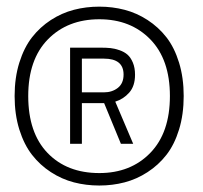

<svg xmlns="http://www.w3.org/2000/svg" viewBox="-20 -728 610 578"><path d="M279 -169.5Q239 -169.5 202.5 -179Q166 -188.5 133.2 -209.8Q100.5 -231 76.5 -261.8Q52.5 -292.5 38.2 -338Q24 -383.5 24 -439Q24 -494 38.2 -539.5Q52.5 -585 76.5 -615.8Q100.5 -646.5 133.2 -667.8Q166 -689 202.5 -698.5Q239 -708 279 -708Q318.5 -708 355 -698.5Q391.5 -689 424.2 -667.8Q457 -646.5 481 -615.8Q505 -585 519 -539.5Q533 -494 533 -439Q533 -383.5 519 -338Q505 -292.5 481 -261.8Q457 -231 424.2 -209.8Q391.5 -188.5 355 -179Q318.5 -169.5 279 -169.5ZM279 -207Q373.5 -207 432.5 -267.8Q491.5 -328.5 491.5 -439Q491.5 -549 432.5 -609.5Q373.5 -670 279 -670Q183.5 -670 124.2 -609.5Q65 -549 65 -439Q65 -328 123.2 -267.5Q181.5 -207 279 -207ZM191 -295V-584.5H285Q300.5 -584.5 312.8 -583.2Q325 -582 339.5 -577Q354 -572 363.8 -563.5Q373.5 -555 380 -539.5Q386.5 -524 386.5 -503Q386.5 -469 369 -449.2Q351.5 -429.5 327 -422L381 -295H344L293.5 -417.5H226.5V-295ZM226.5 -551.5V-450H293Q317.5 -450 334.8 -463.5Q352 -477 352 -503.5Q352 -551.5 293 -551.5Z"/></svg>

Font: League Mono Narrow UltraLight
Style: Regular
Weight: 200
Width: 3
Designer: Tyler Finck
Foundry: The League of Moveable Type / Tyler Finck
Version: Version 2.210